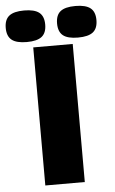

<svg xmlns="http://www.w3.org/2000/svg" viewBox="-120 -930 579 970"><g transform="rotate(-5 170.0 -445.0)"><path d="M69.8 -700.2H270V0H69.8ZM-36.1 -871.1Q-12.2 -890.1 40 -890.1Q92.3 -890.1 116.2 -871.1Q140.1 -852.1 140.1 -810.1Q140.1 -768.1 116.2 -749Q92.3 -730 40 -730Q-12.2 -730 -36.1 -749Q-60.1 -768.1 -60.1 -810.1Q-60.1 -852.1 -36.1 -871.1ZM223.9 -871.1Q247.6 -890.1 299.8 -890.1Q352.1 -890.1 376 -871.1Q399.9 -852.1 399.9 -810.1Q399.9 -768.1 376 -749Q352.1 -730 299.8 -730Q247.6 -730 223.9 -749Q200.2 -768.1 200.2 -810.1Q200.2 -852.1 223.9 -871.1Z"/></g></svg>

Font: Fivo Sans Heavy
Style: Regular
Weight: 900
Designer: Alexander Slobzheninov
Foundry: Alexander Slobzheninov
Version: 1.0